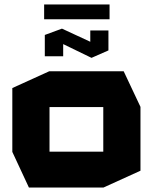

<svg xmlns="http://www.w3.org/2000/svg" viewBox="-20 -837 659 857"><path d="M201 -359V-519H532L607 -360V-359ZM109 0 35 -159V-160H441V0ZM35 -160V-444L200 -519H201V-160ZM441 0V-359H607V-75L442 0ZM180 -586V-680L262 -681V-586ZM383 -613V-701H464V-613ZM388 -579 180 -680V-681L256 -709H257L464 -613V-612L389 -579ZM177 -751V-817H469V-751Z"/></svg>

Font: Foldit
Style: Bold
Weight: 700
Version: Version 1.003